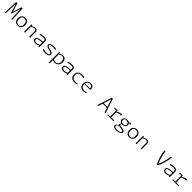

<svg xmlns="http://www.w3.org/2000/svg" viewBox="1363 -4785 9054 9054"><g transform="rotate(45 5890.0 -258.0)"><path d="M178.5 -729.5 310.5 -295.5H316.5L442.5 -729.5H525.5L556.5 0H499.5L472 -643H464.5L330 -194.5H288L149 -643H142.5L120 0H63.5L94 -729.5Z M690 -250Q690 -337 724 -396Q758 -455 813.8 -483.5Q869.5 -512 935.5 -512Q1005.5 -512 1058.5 -480.2Q1111.5 -448.5 1140.8 -389.2Q1170 -330 1170 -249Q1170 -162.5 1136.8 -103.8Q1103.5 -45 1048.2 -16.5Q993 12 926 12Q855 12 801.5 -19.8Q748 -51.5 719 -110.5Q690 -169.5 690 -250ZM1041 -69Q1066.5 -86.5 1084 -124.5Q1101.5 -162.5 1101.5 -244.5Q1101.5 -301.5 1088.8 -347.8Q1076 -394 1035.8 -425.8Q995.5 -457.5 920 -457.5Q886.5 -457.5 861.5 -451.5Q836.5 -445.5 818 -432.5Q801.5 -421 788.8 -403.5Q776 -386 767 -350.5Q758 -315 758 -257.5Q758 -200 770.8 -153.8Q783.5 -107.5 823.5 -75.8Q863.5 -44 939 -44Q972 -44 997.5 -50.2Q1023 -56.5 1041 -69Z M1412 0H1350V-500.5H1408.5V-438L1412 -431ZM1686.5 0V-356.5Q1686.5 -393.5 1674.2 -416Q1662 -438.5 1640.2 -448.5Q1618.5 -458.5 1588.5 -458.5Q1547 -458.5 1497 -441.2Q1447 -424 1391.5 -392.5V-442.5H1411.5Q1461.5 -475 1512 -493.2Q1562.5 -511.5 1612 -511.5Q1678 -511.5 1712.8 -478.5Q1747.5 -445.5 1748 -386L1750 0Z M2314 0V-355Q2314 -392 2299 -414.5Q2284 -437 2257.5 -447Q2231 -457 2195.5 -457Q2132 -457 2071.5 -445.2Q2011 -433.5 1953 -410L1973 -474.5Q2018.5 -491 2073 -501.2Q2127.5 -511.5 2182 -511.5Q2250.5 -511.5 2293.8 -496Q2337 -480.5 2357 -449.5Q2377 -418.5 2377 -371V0ZM2075.5 -220.5Q2030 -207 2013.2 -186.5Q1996.5 -166 1996.5 -139Q1996.5 -111.5 2011 -88.8Q2025.5 -66 2053.8 -52.8Q2082 -39.5 2121 -39.5Q2160.5 -39.5 2215.8 -53Q2271 -66.5 2324 -92.5L2328.5 -43.5H2306.5Q2254.5 -13.5 2203.8 -0.8Q2153 12 2112.5 12Q2055 12 2015.2 -7.5Q1975.5 -27 1955.5 -59Q1935.5 -91 1935.5 -129.5Q1935.5 -199 2000.5 -235.2Q2065.5 -271.5 2150.2 -282.5Q2235 -293.5 2324 -293.5V-242Q2252 -242 2184.8 -237.5Q2117.5 -233 2075.5 -220.5Z M2991 -491.5 2993.5 -431.5Q2953 -442 2905.8 -448.8Q2858.5 -455.5 2805.5 -455.5Q2758.5 -455.5 2722.2 -449Q2686 -442.5 2663 -426.5Q2649 -417 2641.5 -404.8Q2634 -392.5 2634 -379.5Q2634 -360 2651 -343.5Q2668 -327 2702 -312.5Q2736 -298 2789.5 -284.5L2822.5 -276.5Q2888.5 -261 2927.2 -246.8Q2966 -232.5 2990 -206.8Q3014 -181 3014 -139Q3014 -91.5 2982.8 -58Q2951.5 -24.5 2894.5 -7.5Q2837.5 9.5 2760.5 9.5Q2706 9.5 2658.2 1.2Q2610.5 -7 2569 -21L2565 -83.5Q2615 -67.5 2674 -57.5Q2733 -47.5 2803.5 -47.5Q2841.5 -47.5 2872.2 -52Q2903 -56.5 2925 -69.5L2926.5 -70.5Q2940.5 -79.5 2948 -93.2Q2955.5 -107 2955.5 -125.5Q2955.5 -154.5 2935.2 -172.5Q2915 -190.5 2878.8 -202.2Q2842.5 -214 2766.5 -232.5Q2764 -233.5 2761 -234Q2699.5 -249 2660.8 -266.8Q2622 -284.5 2602.2 -309.2Q2582.5 -334 2582.5 -368.5Q2582.5 -418.5 2620 -450.5Q2657.5 -482.5 2716.8 -496.8Q2776 -511 2843.5 -511Q2883.5 -511 2920 -506Q2956.5 -501 2991 -491.5Z M3258.5 200H3196.5V-500.5H3251.5V-442.5L3258.5 -435.5ZM3403.5 11.5Q3352.5 11.5 3305.8 -3.5Q3259 -18.5 3220.5 -47L3232.5 -90.5Q3275 -64 3321.5 -50.2Q3368 -36.5 3414.5 -36.5Q3446.5 -36.5 3471 -44.2Q3495.5 -52 3520.5 -70Q3552 -93 3571.8 -133.8Q3591.5 -174.5 3591.5 -251.5Q3591.5 -344.5 3554.5 -402.2Q3517.5 -460 3428.5 -460Q3382.5 -460 3335.8 -443Q3289 -426 3243 -397.5L3246 -445.5H3260.5Q3301 -475.5 3346.2 -493.5Q3391.5 -511.5 3446 -511.5Q3518 -511.5 3566 -480Q3614 -448.5 3637 -394.2Q3660 -340 3660 -270Q3660 -183.5 3627.2 -120Q3594.5 -56.5 3536.5 -22.5Q3478.5 11.5 3403.5 11.5Z M4174 0V-355Q4174 -392 4159 -414.5Q4144 -437 4117.5 -447Q4091 -457 4055.5 -457Q3992 -457 3931.5 -445.2Q3871 -433.5 3813 -410L3833 -474.5Q3878.5 -491 3933 -501.2Q3987.5 -511.5 4042 -511.5Q4110.5 -511.5 4153.8 -496Q4197 -480.5 4217 -449.5Q4237 -418.5 4237 -371V0ZM3935.5 -220.5Q3890 -207 3873.2 -186.5Q3856.5 -166 3856.5 -139Q3856.5 -111.5 3871 -88.8Q3885.5 -66 3913.8 -52.8Q3942 -39.5 3981 -39.5Q4020.5 -39.5 4075.8 -53Q4131 -66.5 4184 -92.5L4188.5 -43.5H4166.5Q4114.5 -13.5 4063.8 -0.8Q4013 12 3972.5 12Q3915 12 3875.2 -7.5Q3835.5 -27 3815.5 -59Q3795.5 -91 3795.5 -129.5Q3795.5 -199 3860.5 -235.2Q3925.5 -271.5 4010.2 -282.5Q4095 -293.5 4184 -293.5V-242Q4112 -242 4044.8 -237.5Q3977.5 -233 3935.5 -220.5Z M4872.5 -492.5 4879.5 -428Q4837.5 -440.5 4790.5 -447.8Q4743.5 -455 4696.5 -455Q4649.5 -455 4617.2 -447.5Q4585 -440 4563 -424.5Q4535 -405 4513.2 -365.2Q4491.5 -325.5 4491.5 -263.5Q4491.5 -195.5 4521.5 -146.2Q4551.5 -97 4605.8 -71Q4660 -45 4732.5 -45Q4769.5 -45 4804.8 -51.2Q4840 -57.5 4879 -68.5L4867 -13.5Q4836.5 -2.5 4799.8 4.8Q4763 12 4718 12Q4628.5 12 4564.2 -20.5Q4500 -53 4466.2 -112.2Q4432.5 -171.5 4432.5 -251Q4432.5 -336.5 4471 -395Q4509.5 -453.5 4576.5 -482.8Q4643.5 -512 4729.5 -512Q4766 -512 4801.8 -506.8Q4837.5 -501.5 4872.5 -492.5Z M5103 -254.5Q5103 -195 5122.8 -148.5Q5142.5 -102 5190 -74Q5237.5 -46 5317 -46Q5360 -46 5398.5 -54Q5437 -62 5471.5 -74.5L5465.5 -19.5Q5432 -6.5 5390.8 2.8Q5349.5 12 5300.5 12Q5217.5 12 5160.2 -18.8Q5103 -49.5 5073.8 -105.8Q5044.5 -162 5044.5 -238.5Q5044.5 -324.5 5079.8 -386.2Q5115 -448 5174.8 -480Q5234.5 -512 5308 -512Q5376 -512 5417.8 -485.8Q5459.5 -459.5 5477.2 -416.8Q5495 -374 5495 -321.5V-268H5096.5V-311.5H5449L5429 -282.5Q5431 -294 5432.2 -306Q5433.5 -318 5433.5 -332Q5433.5 -375 5418.2 -404Q5403 -433 5371.2 -448Q5339.5 -463 5290 -463Q5254 -463 5226 -455.2Q5198 -447.5 5180 -435Q5149.5 -413.5 5126.2 -370.2Q5103 -327 5103 -254.5Z M6721 0 6512.5 -654.5H6507L6298 0H6236L6475.5 -730H6544.5L6784 0ZM6343 -276H6674.5V-224.5H6343Z M7103 -395.5 7110.5 -388.5V0H7048.5V-500H7103ZM6890.5 -49.5H7318.5L7308.5 0H6900.5ZM6900.5 -500H7081V-450.5H6890.5ZM7096 -367 7084.5 -408H7111.5Q7140 -440.5 7174.8 -463.8Q7209.5 -487 7250.8 -499.2Q7292 -511.5 7338.5 -511.5Q7362 -511.5 7380.5 -507.5L7387 -445.5Q7326.5 -447.5 7278.2 -439.5Q7230 -431.5 7187.5 -414Q7145 -396.5 7096 -367Z M7523.5 -339Q7523.5 -385 7548.8 -424.5Q7574 -464 7622.5 -488Q7671 -512 7738 -512Q7783.5 -512 7820.5 -499.5Q7857.5 -487 7889 -460.5L7893 -446Q7894.5 -444.5 7896 -442.5Q7912 -422.5 7920.5 -399.8Q7929 -377 7929 -349.5Q7929 -299.5 7902 -259.8Q7875 -220 7828 -197.8Q7781 -175.5 7722.5 -175.5Q7665.5 -175.5 7620.2 -196.8Q7575 -218 7549.2 -255.5Q7523.5 -293 7523.5 -339ZM7993.5 -517.5 8007 -456.5 7857.5 -449.5 7866.5 -477Q7891.5 -493 7925.2 -504.8Q7959 -516.5 7993.5 -517.5ZM7692 -209 7658 -116.5Q7655.5 -109.5 7655.5 -104Q7655.5 -98.5 7659.2 -94.2Q7663 -90 7671 -88L7674 -87.5L7894 -49L7898 -48.5Q7929 -42.5 7953 -31Q7977 -19.5 7992 1.5Q8007 22.5 8007 54.5Q8007 102.5 7969.8 138.5Q7932.5 174.5 7866 194.2Q7799.5 214 7713.5 214Q7645.5 214 7593.8 200.8Q7542 187.5 7513.2 161Q7484.5 134.5 7484.5 96Q7484.5 64.5 7506 39.2Q7527.5 14 7578.5 -19L7635.5 -56L7660.5 -35.5Q7645 -29 7629 -20.5Q7604.5 -7 7585.5 9.8Q7566.5 26.5 7555.2 45.5Q7544 64.5 7544 84.5Q7544 111 7564.2 129.8Q7584.5 148.5 7624.5 158.2Q7664.5 168 7722 168Q7781.5 168 7833 157.5Q7884.5 147 7916.5 124.2Q7948.5 101.5 7948.5 67.5Q7948.5 41 7927 24.8Q7905.5 8.5 7862 1.5L7682.5 -26.5Q7650 -31.5 7631.5 -38Q7613 -44.5 7604.8 -53.8Q7596.5 -63 7596.5 -77Q7596.5 -92 7606 -112.5Q7615.5 -133 7632 -161.5Q7642 -179 7643 -181.5L7661.5 -217.5ZM7708.5 -460Q7671.5 -460 7648.5 -453.5Q7625.5 -447 7612.5 -436.5Q7600 -426.5 7592.8 -407Q7585.5 -387.5 7585.5 -357Q7585.5 -292 7625.8 -258.2Q7666 -224.5 7746.5 -224.5Q7783.5 -224.5 7806.5 -231Q7829.5 -237.5 7842.5 -248Q7855 -258 7862.2 -277.5Q7869.5 -297 7869.5 -327.5Q7869.5 -392.5 7829.2 -426.2Q7789 -460 7708.5 -460Z M8130 -250Q8130 -337 8164 -396Q8198 -455 8253.8 -483.5Q8309.5 -512 8375.5 -512Q8445.5 -512 8498.5 -480.2Q8551.5 -448.5 8580.8 -389.2Q8610 -330 8610 -249Q8610 -162.5 8576.8 -103.8Q8543.5 -45 8488.2 -16.5Q8433 12 8366 12Q8295 12 8241.5 -19.8Q8188 -51.5 8159 -110.5Q8130 -169.5 8130 -250ZM8481 -69Q8506.5 -86.5 8524 -124.5Q8541.5 -162.5 8541.5 -244.5Q8541.5 -301.5 8528.8 -347.8Q8516 -394 8475.8 -425.8Q8435.5 -457.5 8360 -457.5Q8326.5 -457.5 8301.5 -451.5Q8276.5 -445.5 8258 -432.5Q8241.5 -421 8228.8 -403.5Q8216 -386 8207 -350.5Q8198 -315 8198 -257.5Q8198 -200 8210.8 -153.8Q8223.5 -107.5 8263.5 -75.8Q8303.5 -44 8379 -44Q8412 -44 8437.5 -50.2Q8463 -56.5 8481 -69Z M8852 0H8790V-500.5H8848.5V-438L8852 -431ZM9126.5 0V-356.5Q9126.5 -393.5 9114.2 -416Q9102 -438.5 9080.2 -448.5Q9058.5 -458.5 9028.5 -458.5Q8987 -458.5 8937 -441.2Q8887 -424 8831.5 -392.5V-442.5H8851.5Q8901.5 -475 8952 -493.2Q9002.5 -511.5 9052 -511.5Q9118 -511.5 9152.8 -478.5Q9187.5 -445.5 9188 -386L9190 0Z M10227.5 -84.5H10234Q10303 -233 10345 -390.5Q10387 -548 10409.5 -730H10474Q10445.5 -523 10395.2 -344.2Q10345 -165.5 10256 0H10203Q10114 -165.5 10063.8 -344.2Q10013.5 -523 9985 -730H10051.5Q10074 -548.5 10116 -391Q10158 -233.5 10227.5 -84.5Z M10994 0V-355Q10994 -392 10979 -414.5Q10964 -437 10937.5 -447Q10911 -457 10875.5 -457Q10812 -457 10751.5 -445.2Q10691 -433.5 10633 -410L10653 -474.5Q10698.5 -491 10753 -501.2Q10807.5 -511.5 10862 -511.5Q10930.5 -511.5 10973.8 -496Q11017 -480.5 11037 -449.5Q11057 -418.5 11057 -371V0ZM10755.5 -220.5Q10710 -207 10693.2 -186.5Q10676.5 -166 10676.5 -139Q10676.5 -111.5 10691 -88.8Q10705.5 -66 10733.8 -52.8Q10762 -39.5 10801 -39.5Q10840.5 -39.5 10895.8 -53Q10951 -66.5 11004 -92.5L11008.5 -43.5H10986.5Q10934.5 -13.5 10883.8 -0.8Q10833 12 10792.5 12Q10735 12 10695.2 -7.5Q10655.5 -27 10635.5 -59Q10615.5 -91 10615.5 -129.5Q10615.5 -199 10680.5 -235.2Q10745.5 -271.5 10830.2 -282.5Q10915 -293.5 11004 -293.5V-242Q10932 -242 10864.8 -237.5Q10797.5 -233 10755.5 -220.5Z M11443 -395.5 11450.5 -388.5V0H11388.5V-500H11443ZM11230.5 -49.5H11658.5L11648.5 0H11240.5ZM11240.5 -500H11421V-450.5H11230.5ZM11436 -367 11424.5 -408H11451.5Q11480 -440.5 11514.8 -463.8Q11549.5 -487 11590.8 -499.2Q11632 -511.5 11678.5 -511.5Q11702 -511.5 11720.5 -507.5L11727 -445.5Q11666.5 -447.5 11618.2 -439.5Q11570 -431.5 11527.5 -414Q11485 -396.5 11436 -367Z"/></g></svg>

Font: Monaspace Argon Var
Style: Regular
Weight: 400
Designer: Riley Cran and the Lettermatic Team
Version: Version 1.000 (Monaspace Argon Var)